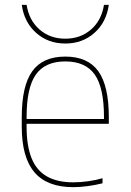

<svg xmlns="http://www.w3.org/2000/svg" viewBox="-20 -764 540 794"><path d="M283 10Q175 10 122.5 -51.5Q70 -113 70 -240V-280Q70 -409 113.5 -469.5Q157 -530 250 -530Q343 -530 386.5 -469.5Q430 -409 430 -280V-252H80V-272H420L410 -262V-280Q410 -402 371.5 -456Q333 -510 250 -510Q167 -510 128.5 -456Q90 -402 90 -280V-240Q90 -161 110.5 -110Q131 -59 174 -34.5Q217 -10 283 -10Q313 -10 345 -14.5Q377 -19 404 -27V-6Q376 1 344 5.5Q312 10 283 10ZM250 -584Q179 -584 129.5 -628Q80 -672 70 -744H90Q100 -680 143.5 -642Q187 -604 250 -604Q313 -604 356.5 -642Q400 -680 410 -744H430Q420 -672 370.5 -628Q321 -584 250 -584Z"/></svg>

Font: M PLUS 1 Code Thin
Style: Regular
Weight: 250
Designer: Coji Morishita
Foundry: UNDERFOREST DESIGN
Version: Version 1.002